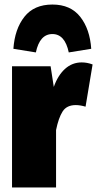

<svg xmlns="http://www.w3.org/2000/svg" viewBox="-20 -826 428 846"><path d="M388 -542 357 -356Q333 -363 314 -363Q274 -363 256 -335Q238 -307 227 -253V0H33V-534H203L217 -443Q235 -494 266.5 -522.5Q298 -551 340 -551Q364 -551 388 -542ZM382 -611 283 -595Q266 -676 211 -676Q155 -676 138 -595L39 -611Q45 -698 87.5 -752Q130 -806 211 -806Q291 -806 333.5 -752Q376 -698 382 -611Z"/></svg>

Font: Fira Sans Condensed Black
Style: Regular
Weight: 900
Width: 3
Designer: Carrois Corporate & Edenspiekermann AG
Foundry: Carrois Corporate GbR & Edenspiekermann AG
Version: Version 4.203